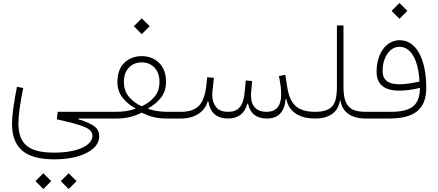

<svg xmlns="http://www.w3.org/2000/svg" viewBox="-20 -795 2939 1288"><path d="M270.5 473.1 323.7 419.9 270.5 367.2 217.8 419.9ZM440.4 473.1 493.7 419.9 440.4 367.2 387.7 419.9ZM505.9 0H694.3V-44.9H367.2L361.3 5.4C425.3 19.5 474.1 31.7 508.8 43C543.5 53.7 567.4 64.5 580.6 75.7C593.8 86.9 600.1 100.1 600.1 115.7C600.1 182.6 495.6 229 343.3 229C257.8 229 196.8 213.9 159.7 183.1C122.1 152.3 103.5 102.5 103.5 32.7C103.5 -20 114.3 -99.1 135.7 -204.6L93.8 -212.9C72.8 -106 60.5 -19 60.5 34.2C60.5 198.7 149.9 273.9 344.7 273.9C403.3 273.9 455.1 267.6 500.5 254.4C590.8 228 645.5 180.2 645.5 120.1C645.5 92.3 635.3 69.8 614.7 53.7C593.8 37.1 557.6 21 505.9 4.9Z M930.7 -565.9 983.9 -619.1 930.7 -671.9 877.9 -619.1ZM767.6 -246.1C767.6 -203.6 779.3 -168 802.7 -139.2C825.7 -109.9 854 -86.4 887.7 -69.3L887.2 -64.5C847.2 -51.3 804.2 -44.9 757.8 -44.9H694.3C687 -44.9 683.1 -37.6 683.1 -22.5C683.1 -7.3 687 0 694.3 0H763.7C828.6 0 877 -13.2 930.2 -39.1C984.4 -13.2 1030.8 0 1094.7 0H1167V-44.9H1103C1058.1 -44.9 1013.2 -51.3 975.6 -64.5L975.1 -69.3C1007.8 -86.4 1036.1 -109.9 1059.1 -138.7C1082 -167.5 1093.8 -203.6 1093.8 -246.1C1093.8 -300.3 1078.1 -342.8 1047.4 -373C1016.1 -403.3 977.1 -418.5 930.7 -418.5C883.3 -418.5 844.7 -403.3 814 -373.5C783.2 -343.3 767.6 -300.8 767.6 -246.1ZM930.7 -82C895.5 -98.1 866.7 -119.6 844.7 -146C822.3 -172.4 811 -206.1 811 -246.6C811 -286.1 822.3 -317.9 844.7 -341.3C866.7 -364.7 895.5 -376.5 930.7 -376.5C965.3 -376.5 994.1 -364.7 1016.6 -341.3C1038.6 -317.9 1049.8 -286.1 1049.8 -246.6C1049.8 -205.6 1038.6 -171.9 1016.6 -146C994.6 -119.6 965.8 -98.1 930.7 -82Z M1900.9 -130.9C1917 -48.3 1983.4 0 2092.8 0H2093.8V-44.9H2092.8C2035.6 -44.9 1992.7 -57.6 1964.4 -83C1935.5 -107.9 1916.5 -149.9 1907.2 -209L1894 -293.5L1851.1 -284.7C1861.3 -236.8 1866.2 -195.8 1866.2 -162.1C1866.2 -84 1833.5 -44.9 1767.6 -44.9C1697.3 -44.9 1663.6 -86.9 1663.6 -154.8C1663.6 -162.1 1664.1 -169.4 1664.6 -177.2L1671.4 -251L1628.9 -255.4L1621.1 -174.3C1611.8 -83 1579.1 -44.9 1511.2 -44.9C1472.7 -44.9 1444.8 -55.7 1428.7 -77.6C1412.1 -99.1 1403.8 -126 1403.8 -158.7C1403.8 -168 1404.3 -177.2 1405.8 -187.5L1415 -272.9L1370.1 -276.9L1363.8 -218.3C1356.4 -156.7 1340.3 -112.3 1314.5 -85.4C1288.6 -58.6 1248.5 -44.9 1195.3 -44.9H1167C1159.7 -44.9 1155.8 -37.6 1155.8 -22.5C1155.8 -7.3 1159.7 0 1167 0H1195.3C1240.7 0 1279.8 -10.7 1312 -31.7C1343.8 -52.7 1364.3 -80.6 1373 -115.2H1377.9C1388.2 -41.5 1432.1 0 1509.8 0C1578.1 0 1621.1 -33.2 1639.2 -99.1H1644C1657.2 -36.1 1697.8 0 1770.5 0C1847.2 0 1888.7 -43.5 1896 -130.9Z M2264.6 -119.1C2275.9 -42.5 2338.4 0 2430.7 0H2431.2V-44.9H2430.7C2388.2 -44.9 2356.4 -52.2 2335.4 -66.4C2293.5 -94.7 2284.2 -147.5 2284.2 -216.3V-624H2240.2V-212.9C2240.2 -178.7 2236.8 -148.9 2230.5 -124C2216.8 -73.2 2179.2 -44.9 2093.8 -44.9C2086.4 -44.9 2082.5 -37.6 2082.5 -22.5C2082.5 -7.3 2086.4 0 2093.8 0C2188 0 2248.5 -41.5 2259.8 -119.1Z M2659.7 -668.9 2712.9 -722.2 2659.7 -774.9 2606.9 -722.2ZM2431.2 -44.9C2423.8 -44.9 2419.9 -37.6 2419.9 -22.5C2419.9 -7.3 2423.8 0 2431.2 0H2591.3C2763.2 0 2839.4 -64 2839.4 -207C2839.4 -401.9 2770.5 -525.4 2661.6 -525.4C2571.3 -525.4 2506.3 -437.5 2506.3 -314C2506.3 -229.5 2557.1 -187 2658.2 -187C2701.2 -187 2747.6 -193.4 2796.9 -205.6C2796.9 -148.4 2782.2 -107.4 2752.4 -82.5C2722.7 -57.6 2672.9 -44.9 2603.5 -44.9ZM2793.9 -248C2743.2 -236.3 2695.3 -229.5 2658.7 -229.5C2584 -229.5 2546.9 -258.8 2546.9 -317.4C2546.9 -364.7 2557.6 -403.8 2579.1 -434.6C2600.6 -465.3 2627.4 -481 2660.2 -481C2698.2 -481 2729 -460.4 2752.9 -419.4C2776.4 -378.4 2790 -321.3 2793.9 -248Z"/></svg>

Font: Estedad ExtraLight
Style: Regular
Weight: 200
Designer: Amin Abedi
Version: Version 7.3